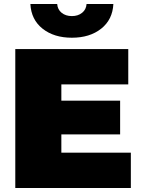

<svg xmlns="http://www.w3.org/2000/svg" viewBox="-20 -947 713 967"><path d="M57 0V-700H626V-522H289V-440H585V-270H289V-178H639V0ZM342 -757Q252 -757 194.5 -802.5Q137 -848 133 -927H268Q270 -899 290.5 -882.5Q311 -866 342 -866Q373 -866 393.5 -882.5Q414 -899 416 -927H551Q547 -848 489.5 -802.5Q432 -757 342 -757Z"/></svg>

Font: Montserrat Black
Style: Regular
Weight: 900
Designer: Julieta Ulanovsky
Foundry: Julieta Ulanovsky
Version: Version 9.000; ttfautohint (v1.8.4.7-5d5b)